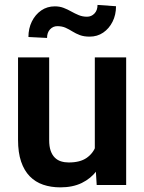

<svg xmlns="http://www.w3.org/2000/svg" viewBox="-20 -766 598 795"><path d="M372.6 -125.5V-528.3H502.4V0H380.4ZM389.2 -234.9 429.2 -235.8Q429.2 -182.6 417.5 -137.7Q405.8 -92.8 381.1 -59.8Q356.4 -26.9 318.8 -8.5Q281.2 9.8 230 9.8Q190.9 9.8 158.7 -1.2Q126.5 -12.2 103.3 -35.9Q80.1 -59.6 67.4 -96.9Q54.7 -134.3 54.7 -187V-528.3H183.6V-186Q183.6 -159.7 189.7 -142.1Q195.8 -124.5 206.8 -113.5Q217.8 -102.5 232.7 -97.9Q247.6 -93.3 264.6 -93.3Q311.5 -93.3 338.6 -112.1Q365.7 -130.9 377.4 -162.8Q389.2 -194.8 389.2 -234.9ZM383.8 -745.6 460.4 -740.2Q460.4 -704.6 446 -676Q431.6 -647.5 407.2 -630.9Q382.8 -614.3 351.1 -614.3Q327.6 -614.3 310.8 -620.6Q293.9 -627 280 -635.7Q266.1 -644.5 251.5 -651.1Q236.8 -657.7 217.3 -657.7Q199.7 -657.7 187.3 -644.5Q174.8 -631.3 174.8 -608.9L97.7 -612.8Q97.7 -647.9 111.8 -676.8Q126 -705.6 150.6 -722.7Q175.3 -739.7 207 -739.7Q227.1 -739.7 243.4 -733.4Q259.8 -727.1 274.9 -718.5Q290 -710 305.9 -703.4Q321.8 -696.8 340.3 -696.8Q358.4 -696.8 371.1 -710Q383.8 -723.1 383.8 -745.6Z"/></svg>

Font: Roboto SemiBold
Style: Regular
Weight: 600
Designer: Christian Robertson
Foundry: Google
Version: Version 3.009; 2024